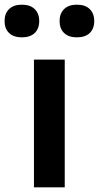

<svg xmlns="http://www.w3.org/2000/svg" viewBox="-80 -800 423 820"><path d="M65 0V-545.5H196.5V0ZM248.5 -640.5Q213 -640.5 193.8 -659Q174.5 -677.5 174.5 -710Q174.5 -742.5 193.8 -761.2Q213 -780 248.5 -780Q284 -780 303.2 -761.2Q322.5 -742.5 322.5 -710Q322.5 -677.5 303.2 -659Q284 -640.5 248.5 -640.5ZM13.5 -640.5Q-22 -640.5 -41.2 -659Q-60.5 -677.5 -60.5 -710Q-60.5 -742.5 -41.2 -761.2Q-22 -780 13.5 -780Q49 -780 68.2 -761.2Q87.5 -742.5 87.5 -710Q87.5 -677.5 68.2 -659Q49 -640.5 13.5 -640.5Z"/></svg>

Font: Encode Sans Condensed Thin SemiBold
Style: Regular
Weight: 600
Version: Version 3.002